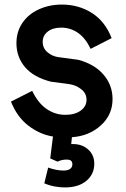

<svg xmlns="http://www.w3.org/2000/svg" viewBox="-20 -581 551 841"><path d="M174 222 191 153Q227 166 258 166Q278 166 287.5 158.5Q297 151 297 139Q297 128 291 123Q285 118 272 118Q250 118 232 127L200 113L212 17Q155 8 105 -30Q55 -68 28 -136L121 -183Q147 -129 184.5 -103.5Q222 -78 266 -78Q308 -78 333.5 -96.5Q359 -115 359 -144Q359 -172 336 -190Q313 -208 286 -212L204 -223Q128 -242 90 -286.5Q52 -331 52 -392Q52 -442 78 -480.5Q104 -519 150 -540Q196 -561 251 -561Q324 -561 382 -524.5Q440 -488 469 -414L377 -367Q354 -415 321 -437.5Q288 -460 248 -460Q211 -460 189 -442.5Q167 -425 167 -398Q167 -370 187.5 -352.5Q208 -335 234 -331L323 -319Q394 -300 433.5 -254Q473 -208 473 -147Q473 -78 421.5 -31.5Q370 15 295 20L292 50Q292 50 300 50Q340 50 366.5 74Q393 98 393 136Q393 182 358.5 211Q324 240 264 240Q244 240 221 236Q198 232 174 222Z"/></svg>

Font: BLUETTI 2.0 Medium
Style: Italic
Weight: 500
Designer: Stijn de Vries
Foundry: tokotype
Version: Version 2.005;October 31, 2023;FontCreator 14.0.0.2814 64-bi